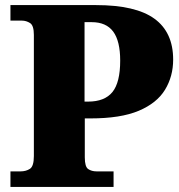

<svg xmlns="http://www.w3.org/2000/svg" viewBox="-20 -734 703 754"><path d="M21 0V-61H61Q82 -61 97.5 -71Q113 -81 113 -121V-597Q113 -634 98 -643.5Q83 -653 66 -653H21V-714H357Q513 -714 586.5 -660.5Q660 -607 660 -500Q660 -434 628 -381.5Q596 -329 525 -299Q454 -269 335 -269H313V-116Q313 -79 326.5 -70Q340 -61 359 -61H426V0ZM326 -335Q391 -335 421.5 -372.5Q452 -410 452 -496Q452 -573 424.5 -610Q397 -647 340 -647H312V-335Z"/></svg>

Font: Noto Serif Black
Style: Regular
Weight: 900
Designer: Monotype Design Team
Foundry: Monotype Imaging Inc.
Version: Version 2.014; ttfautohint (v1.8.4.7-5d5b)